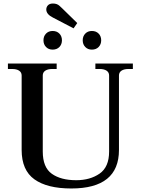

<svg xmlns="http://www.w3.org/2000/svg" viewBox="-20 -1061 800 1091"><path d="M281 -961Q243 -980 243 -1007Q243 -1021 252.5 -1031Q262 -1041 281 -1041Q304 -1041 318 -1028Q332 -1015 333 -1014L419 -930L398 -900ZM227 -832Q227 -855 241.5 -870Q256 -885 279 -885Q303 -885 317.5 -870Q332 -855 332 -832Q332 -809 317.5 -794Q303 -779 279 -779Q256 -779 241.5 -794Q227 -809 227 -832ZM450 -832Q450 -855 464.5 -870Q479 -885 502 -885Q526 -885 540.5 -870Q555 -855 555 -832Q555 -809 540.5 -794Q526 -779 502 -779Q479 -779 464.5 -794Q450 -809 450 -832ZM103 -209V-632Q103 -650 88.5 -659.5Q74 -669 49 -669H25V-700H302V-669H277Q252 -669 237.5 -659.5Q223 -650 223 -632V-200Q223 -110 274.5 -73.5Q326 -37 413 -37Q492 -37 546 -74.5Q600 -112 600 -200V-632Q600 -650 585.5 -659.5Q571 -669 546 -669H522V-700H735V-669H710Q685 -669 670.5 -659.5Q656 -650 656 -632V-209Q656 10 385 10Q248 10 175.5 -42Q103 -94 103 -209Z"/></svg>

Font: Taviraj Medium
Style: Regular
Weight: 500
Designer: Katatrad Team
Foundry: CadsonDemak
Version: Version 1.030